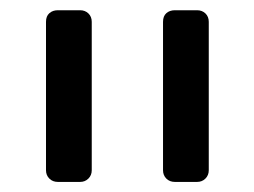

<svg xmlns="http://www.w3.org/2000/svg" viewBox="-20 -591 502 379"><path d="M70.8 -254.9V-547.9Q70.8 -559.1 77.4 -564.9Q84 -570.8 94.2 -570.8H138.2Q147.9 -570.8 154.5 -564.5Q161.1 -558.1 161.1 -547.9V-254.9Q161.1 -245.1 154.5 -238.5Q147.9 -231.9 138.2 -231.9H94.2Q84 -231.9 77.4 -238.5Q70.8 -245.1 70.8 -254.9ZM301.8 -254.9V-547.9Q301.8 -559.1 308.3 -564.9Q314.9 -570.8 325.2 -570.8H369.1Q378.9 -570.8 385.5 -564.5Q392.1 -558.1 392.1 -547.9V-254.9Q392.1 -245.1 385.5 -238.5Q378.9 -231.9 369.1 -231.9H325.2Q314.9 -231.9 308.3 -238.5Q301.8 -245.1 301.8 -254.9Z"/></svg>

Font: Rubik AZ
Style: Regular
Weight: 400
Designer: Hubert and Fischer
Foundry: Hubert & Fischer
Version: Version 2.000